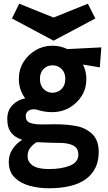

<svg xmlns="http://www.w3.org/2000/svg" viewBox="-20 -722 579 1029"><path d="M509 93Q509 186 442 236.5Q375 287 240 287Q189 287 140 274Q91 261 59 230Q27 199 27 145Q27 108 47 77.5Q67 47 99 27Q60 15 39.5 -11.5Q19 -38 19 -84Q19 -130 46.5 -158.5Q74 -187 115 -195Q81 -241 81 -299Q81 -349 105.5 -389Q130 -429 171 -453Q212 -477 261 -477Q303 -477 341 -459L523 -468L515 -361L425 -376Q443 -339 443 -299Q443 -249 418.5 -209Q394 -169 352.5 -145Q311 -121 261 -121Q241 -121 223 -123.5Q205 -126 188 -131Q173 -137 156 -136Q140 -135 129 -125.5Q118 -116 118 -99Q118 -72 141.5 -63.5Q165 -55 203 -55L272 -56Q341 -56 391 -46Q441 -36 475 -3Q509 30 509 93ZM261 -225Q289 -225 309.5 -244.5Q330 -264 330 -299Q330 -333 310 -352.5Q290 -372 261 -372Q233 -372 213.5 -352.5Q194 -333 194 -299Q194 -265 213.5 -245Q233 -225 261 -225ZM128 113Q127 145 154.5 164.5Q182 184 242 184Q311 184 355.5 165.5Q400 147 400 107Q400 72 373 58Q346 44 301 44L252 43Q211 42 178 40Q162 47 145 66.5Q128 86 128 113ZM267 -504 44 -623 83 -702 267 -628 451 -702 491 -623Z"/></svg>

Font: Lil Grotesk Bold
Style: Regular
Weight: 700
Designer: Bastien Sozeau
Foundry: NBR — Bastien Sozeau
Version: Version 4.002; ttfautohint (v1.8.4.7-5d5b)